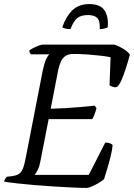

<svg xmlns="http://www.w3.org/2000/svg" viewBox="-28 -923 658 943"><path d="M399 0Q371 0 329 -2Q287 -4 238.5 -7Q190 -10 142 -14Q94 -18 54.5 -22.5Q15 -27 -8 -31Q-6 -39 -2.5 -44.5Q1 -50 6 -55L33 -58Q52 -61 64 -68Q76 -75 84 -94Q92 -113 99 -151L182 -577Q189 -610 198 -630.5Q207 -651 215 -656H124Q122 -658 119 -662.5Q116 -667 116 -675Q123 -681 136 -687.5Q149 -694 162.5 -699Q176 -704 181 -704H534Q557 -696 578 -683Q599 -670 610 -655Q601 -621 590.5 -588.5Q580 -556 569.5 -531.5Q559 -507 548 -497Q538 -492 526 -496.5Q514 -501 510 -504L515 -642Q496 -646 466 -649.5Q436 -653 401.5 -655.5Q367 -658 332 -658Q308 -658 293.5 -648Q279 -638 271 -620.5Q263 -603 258 -580L221 -389Q263 -390 296 -392Q329 -394 362.5 -397Q396 -400 437 -404L446 -392Q441 -373 435.5 -359.5Q430 -346 425 -338H211L170 -129Q166 -106 157.5 -89Q149 -72 142 -64H408L489 -223Q502 -223 513.5 -218.5Q525 -214 525 -209Q523 -186 515.5 -155.5Q508 -125 499 -95Q490 -65 483 -43Q474 -35 457.5 -25Q441 -15 425 -8Q409 -1 399 0ZM318 -780Q303 -780 292 -783Q281 -786 278 -789Q295 -840 326.5 -871.5Q358 -903 411 -903Q465 -903 485.5 -871.5Q506 -840 501 -789Q496 -786 485.5 -783Q475 -780 462 -780Q464 -821 449.5 -835Q435 -849 404 -849Q371 -849 352.5 -835Q334 -821 318 -780Z"/></svg>

Font: Texturina Medium 12pt Light
Style: Italic
Weight: 300
Italic angle: -11°
Version: Version 1.002